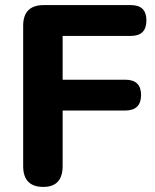

<svg xmlns="http://www.w3.org/2000/svg" viewBox="-20 -725 610 754"><path d="M150 9Q71 9 71 -73V-624Q71 -705 152 -705H494Q555 -705 555 -645Q555 -584 494 -584H226V-412H472Q534 -412 534 -352Q534 -291 472 -291H226V-73Q226 9 150 9Z"/></svg>

Font: Nunito ExtraBold
Style: Regular
Weight: 800
Designer: Vernon Adams
Foundry: Vernon Adams
Version: Version 3.602